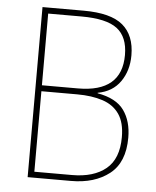

<svg xmlns="http://www.w3.org/2000/svg" viewBox="-52 -758 653 803"><g transform="rotate(5 275.0 -357.0)"><path d="M267 -714Q381 -714 431.5 -671.5Q482 -629 482 -545Q482 -481 449.5 -434.5Q417 -388 355 -377V-375Q434 -361 466.5 -315.5Q499 -270 499 -201Q499 -97 437 -48.5Q375 0 276 0H94V-714ZM271 -388Q455 -388 455 -544Q455 -620 410 -654.5Q365 -689 260 -689H120V-388ZM120 -363V-25H278Q369 -25 420.5 -67.5Q472 -110 472 -201Q472 -262 447.5 -297.5Q423 -333 377.5 -348Q332 -363 270 -363Z"/></g></svg>

Font: Noto Sans Bengali SemiCondensed Thin
Style: Regular
Weight: 100
Width: 4
Designer: Joana Ranito - Universal Thirst; Jelle Bosma - Monotype Design Team
Foundry: Universal Thirst ehf.
Version: Version 3.000; ttfautohint (v1.8.4.7-5d5b)